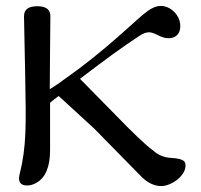

<svg xmlns="http://www.w3.org/2000/svg" viewBox="-20 -625 679 648"><path d="M606 -65C606 -77 606 -89 559 -92C534 -93 513 -102 497 -117C474 -133 431 -174 367 -240L250 -359C343 -430 390 -464 452 -505C496 -534 509 -496 549 -496C584 -496 594 -527 586 -555C578 -582 552 -605 523 -605C502 -605 484 -593 463 -576C445 -561 390 -510 339 -467C273 -411 222 -375 191 -353C174 -340 159 -331 148 -324C148 -369 149 -451 150 -569C151 -592 136 -604 106 -604C76 -604 61 -593 61 -570L65 -372C68 -203 70 -131 46 -36C41 -15 46 1 71 1C82 1 92 -2 101 -7C133 -24 149 -61 149 -118V-278C158 -286 168 -294 178 -301L297 -192L457 -29C478 -8 501 3 524 3C559 3 606 -32 606 -65Z"/></svg>

Font: GFS Ignacio
Style: Regular
Weight: 400
Designer: George D. Matthiopoulos
Foundry: George D. Matthiopoulos
Version: Version 1.000